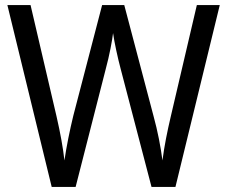

<svg xmlns="http://www.w3.org/2000/svg" viewBox="-20 -734 893 754"><path d="M843 -714H753L651 -278C637 -219 625 -159 618 -104C611 -158 599 -220 583 -278L468 -714H381L268 -280C254 -223 241 -158 233 -104C228 -151 217 -212 202 -277L100 -714H9L183 0H277L395 -462C410 -517 421 -577 424 -604C429 -568 442 -508 454 -463L575 0H669Z"/></svg>

Font: Noto Sans Gurmukhi UI SemiCondensed
Style: Regular
Weight: 400
Width: 4
Designer: Jelle Bosma - Monotype Design Team
Foundry: Monotype Imaging Inc.
Version: Version 2.004